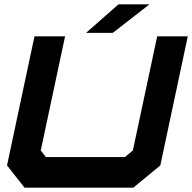

<svg xmlns="http://www.w3.org/2000/svg" viewBox="-20 -868 888 888"><path d="M93.5 0 12.5 -103 139.5 -700H281L168.5 -172L192.5 -141.5H557.5L594.5 -172L707 -700H848.5L721.5 -103L596.5 0ZM378 -716 528 -848H671.5L501.5 -716Z"/></svg>

Font: Tourney Expanded Black
Style: Italic
Weight: 900
Width: 7
Italic angle: -12°
Designer: Tyler Finck
Foundry: Etcetera Type Co
Version: Version 1.010; ttfautohint (v1.8.3)